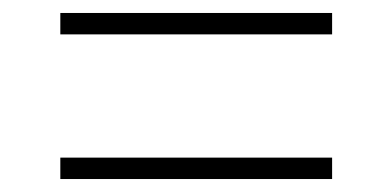

<svg xmlns="http://www.w3.org/2000/svg" viewBox="-20 -498 605 296"><path d="M492 -445V-478H73V-445ZM492 -222V-255H73V-222Z"/></svg>

Font: Montserrat-Alt1 ExtLt
Style: Regular
Weight: 200
Designer: Differentunic
Foundry: Differentunic
Version: Version 7.222